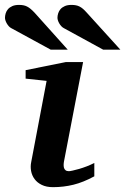

<svg xmlns="http://www.w3.org/2000/svg" viewBox="-78 -754 512 786"><path d="M308.1 -32.2Q263.2 -7.8 222.7 2.2Q182.1 12.2 139.2 12.2Q111.8 12.2 93 2.9Q74.2 -6.3 63.5 -21Q52.7 -35.6 49.3 -54Q45.9 -72.3 49.8 -90.8L112.8 -422.9L26.9 -432.1V-466.8L191.9 -500H262.2L185.1 -99.1Q183.1 -90.3 182.6 -82Q182.1 -73.7 183.8 -67.4Q185.5 -61 190.4 -57.1Q195.3 -53.2 204.1 -53.2Q208 -53.2 219.5 -55.7Q231 -58.1 246.1 -62.5Q261.2 -66.9 277.6 -73.2Q293.9 -79.6 308.1 -86.9ZM129.4 -550.8 -32.7 -639.2Q-38.1 -642.1 -42.5 -647.2Q-46.9 -652.3 -50.3 -658.2Q-53.7 -664.1 -55.7 -670.2Q-57.6 -676.3 -57.6 -681.2Q-57.6 -689.9 -54.7 -699.5Q-51.8 -709 -45.2 -716.6Q-38.6 -724.1 -27.6 -729Q-16.6 -733.9 -0.5 -733.9Q9.8 -733.9 17.6 -732.4Q25.4 -731 32.7 -727.3Q40 -723.6 47.4 -717.5Q54.7 -711.4 63.5 -702.1L199.2 -550.8ZM344.2 -550.8 182.6 -639.2Q177.2 -642.1 172.6 -647.2Q168 -652.3 164.6 -658.2Q161.1 -664.1 159.2 -670.2Q157.2 -676.3 157.2 -681.2Q157.2 -689.9 160.2 -699.5Q163.1 -709 169.7 -716.6Q176.3 -724.1 187.3 -729Q198.2 -733.9 214.4 -733.9Q224.6 -733.9 232.4 -732.4Q240.2 -731 247.6 -727.3Q254.9 -723.6 262 -717.5Q269 -711.4 277.3 -702.1L414.6 -550.8Z"/></svg>

Font: Charis SIL
Style: Bold Italic
Weight: 700
Italic angle: -11°
Foundry: SIL International
Version: Version 4.112